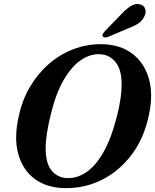

<svg xmlns="http://www.w3.org/2000/svg" viewBox="-20 -935 782 967"><path d="M494.5 -712.5Q585 -710.5 645.5 -665.2Q706 -620 729.2 -540.8Q752.5 -461.5 730.5 -358.5Q707 -241.5 644.5 -157.8Q582 -74 494 -29.8Q406 14.5 305 12.5Q214 10.5 153.5 -35Q93 -80.5 71.2 -162.2Q49.5 -244 75.5 -354Q92 -431 130.5 -496.8Q169 -562.5 224.5 -611.5Q280 -660.5 348.8 -687Q417.5 -713.5 494.5 -712.5ZM320 -38Q366.5 -36.5 412.2 -66Q458 -95.5 498.5 -164Q539 -232.5 568.5 -348Q581.5 -398.5 587.2 -439Q593 -479.5 592.5 -511Q592.5 -585 561.8 -622.5Q531 -660 482.5 -662Q435 -664 388.2 -632.8Q341.5 -601.5 302 -534.5Q262.5 -467.5 237 -363.5Q223 -308 216.5 -264.5Q210 -221 210 -188Q210 -112 240 -75.8Q270 -39.5 320 -38ZM589.5 -862Q615 -889.5 638 -904Q661 -918.5 684 -913.5Q705.5 -908.5 711.2 -890.2Q717 -872 707.5 -853.5Q697.5 -831 677.5 -817.5Q657.5 -804 627.5 -793L522.5 -748.5Q515 -746 507.8 -746.5Q500.5 -747 497.5 -752Q494.5 -758 498.2 -764.5Q502 -771 508 -778Z"/></svg>

Font: Fraunces 72pt Soft SemiBold
Style: Italic
Weight: 600
Italic angle: -16°
Version: Version 1.000;[b76b70a41]